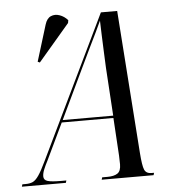

<svg xmlns="http://www.w3.org/2000/svg" viewBox="-52 -771 802 822"><g transform="rotate(-5 349.5 -360.0)"><path d="M9 0 12 -10H26Q44 -10 56.5 -15.5Q69 -21 82.5 -40.5Q96 -60 115 -100L411 -714H481L525 -100Q529 -45 536.5 -27.5Q544 -10 567 -10H578L575 0H352L355 -10H378Q406 -10 421 -20Q436 -30 436 -59Q436 -67 435.5 -76.5Q435 -86 435 -96L425 -259H203L128 -102Q118 -83 111 -66Q104 -49 104 -36Q104 -20 121 -15Q138 -10 177 -10H201L198 0ZM310 -483 208 -269H425L412 -475Q411 -505 409 -543Q407 -581 406 -618Q405 -655 404 -679Q393 -655 380.5 -629Q368 -603 351 -568.5Q334 -534 310 -483ZM132 -523 123 -527 171 -683Q179 -709 196.5 -716.5Q214 -724 234 -717Q254 -710 269 -693L267 -681Z"/></g></svg>

Font: Noto Serif Display ExtraCondensed
Style: Italic
Weight: 400
Width: 2
Italic angle: -12°
Designer: Monotype Design Team
Foundry: Monotype Imaging Inc.
Version: Version 2.009